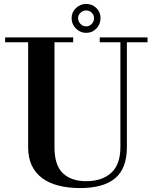

<svg xmlns="http://www.w3.org/2000/svg" viewBox="-20 -944 777 976"><path d="M6 -754H352V-729H257V-196Q257 -103 300 -63Q343 -23 418 -23Q499 -23 545.5 -65.5Q592 -108 592 -196V-729H487V-754H730V-729H625V-196Q625 -88 565.5 -38Q506 12 387 12Q327 12 278 -0.5Q229 -13 194.5 -38.5Q160 -64 141.5 -103Q123 -142 123 -195V-729H6ZM418 -777Q388 -777 366 -799Q344 -821 344 -852Q344 -882 366 -903Q388 -924 418 -924Q448 -924 469.5 -903.5Q491 -883 491 -852Q491 -821 470 -799Q449 -777 418 -777ZM418 -891Q402 -891 389.5 -879.5Q377 -868 377 -852Q377 -835 389 -822.5Q401 -810 418 -810Q435 -810 446.5 -822.5Q458 -835 458 -852Q458 -868 446 -879.5Q434 -891 418 -891Z"/></svg>

Font: Libre Bodoni
Style: Regular
Weight: 400
Designer: Pablo Impallari, Rodrigo Fuenzalida
Foundry: Pablo Impallari, Rodrigo Fuenzalida
Version: Version 1.001; ttfautohint (v1.5.65-e2d9)